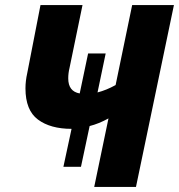

<svg xmlns="http://www.w3.org/2000/svg" viewBox="-20 -734 703 754"><path d="M350 0H514L663 -714H499L434 -400Q398 -380 363 -371L395 -524H326L293 -367Q248 -375 248 -426Q248 -447 253 -467L304 -714H139L87 -447Q80 -416 80 -387Q80 -301 129 -264.5Q178 -228 261 -228L229 -79H298L332 -239Q368 -248 406 -269Z"/></svg>

Font: Noto Sans Display Extra
Style: Italic
Weight: 800
Italic angle: -12°
Designer: Monotype Design Team
Foundry: Monotype Imaging Inc.
Version: Version 1.900